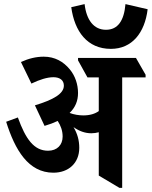

<svg xmlns="http://www.w3.org/2000/svg" viewBox="-20 -907 739 935"><path d="M520 -669C623 -669 685 -747 699 -862L591 -887C584 -806 554 -762 496 -762C437 -762 401 -809 392 -887L327 -872C343 -754 405 -669 520 -669ZM240 -66C314 -66 366 -113 366 -187C366 -224 357 -256 338 -288C365 -269 393 -258 425 -258C438 -258 450 -260 461 -263V-52L562 8H575V-530H689V-543L642 -625H360V-613L406 -530H461V-366C443 -353 418 -345 386 -345C364 -345 340 -349 319 -357C347 -384 360 -416 360 -454C360 -496 346 -538 320 -569C289 -607 247 -631 193 -631C156 -631 119 -622 82 -605L133 -500C172 -519 210 -531 240 -531C272 -531 291 -516 291 -490C291 -450 239 -421 150 -394L197 -294C221 -301 242 -309 261 -318C276 -295 285 -270 285 -242C285 -201 258 -173 214 -173C146 -173 105 -229 67 -335L10 -314C53 -177 118 -66 240 -66Z"/></svg>

Font: Noto Serif Devanagari Condensed
Style: Bold
Weight: 700
Width: 3
Designer: Universal Thirst, Indian Type Foundry and the Monotype Design Team
Foundry: Monotype Imaging Inc.
Version: Version 2.004